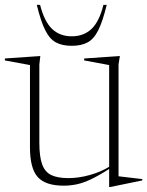

<svg xmlns="http://www.w3.org/2000/svg" viewBox="-29 -752 604 788"><path d="M132.5 -165.5Q132.5 -109 144 -77.5Q155.5 -46 181.5 -33.5Q207.5 -21 251.5 -21Q294.5 -21 339.8 -33.8Q385 -46.5 419 -67.5V-485L316.5 -504V-512L463 -522L457.5 -488V-28.5L555 -17V-11.5L423.5 15.5H419V-58.5Q375 -30.5 343.5 -15.8Q312 -1 285.8 4.5Q259.5 10 232.5 10Q157 10 125.5 -25.8Q94 -61.5 94 -147.5V-485L-9 -504V-512L136.5 -522L132.5 -488ZM265.5 -603Q314.5 -603 346.5 -633.2Q378.5 -663.5 395.5 -732H409Q392.5 -664 374.2 -627.8Q356 -591.5 330.2 -577.8Q304.5 -564 265.5 -564Q226.5 -564 200.8 -577.8Q175 -591.5 156.8 -627.8Q138.5 -664 122 -732H135.5Q153 -663.5 184.8 -633.2Q216.5 -603 265.5 -603Z"/></svg>

Font: Newsreader Display ExtraLight
Style: Regular
Weight: 275
Designer: Hugues Gentile
Foundry: Production Type
Version: Version 1.002